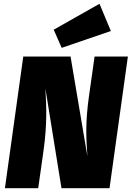

<svg xmlns="http://www.w3.org/2000/svg" viewBox="-20 -995 696 1015"><path d="M506 -975 264 -838 306 -742 566 -831ZM656 -696H480L450 -484C431 -348 435 -268 442 -169L353 -696H103L6 0H182L211 -205C230 -344 225 -440 220 -527L305 0H559Z"/></svg>

Font: Fira Sans Heavy
Style: Italic
Weight: 900
Italic angle: -8°
Designer: bBox Type GmbH & Carrois Corporate GbR & Edenspiekermann AG
Foundry: bBox Type GmbH & Carrois Corporate GbR & Edenspiekermann AG
Version: Version 4.301;PS 004.301;hotconv 1.0.88;makeotf.lib2.5.64775